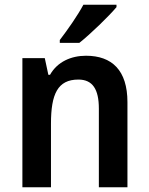

<svg xmlns="http://www.w3.org/2000/svg" viewBox="-20 -852 626 806"><path d="M469 -822V-832H330C306 -787 264 -727 231 -684V-672H313C360 -709 438 -785 469 -822ZM341 -618C279 -618 221 -593 190 -538H183L168 -608H74V-66H194V-333C194 -457 222 -518 309 -518C369 -518 395 -477 395 -396V-66H515V-423C515 -557 450 -618 341 -618Z"/></svg>

Font: Noto Sans Malayalam UI SemiCondensed SemiBold
Style: Regular
Weight: 600
Width: 4
Designer: Jelle Bosma - Monotype Design Team
Foundry: Monotype Imaging Inc.
Version: Version 2.104